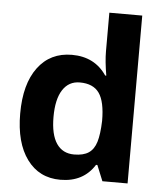

<svg xmlns="http://www.w3.org/2000/svg" viewBox="-54 -808 741 866"><g transform="rotate(5 316.5 -375.0)"><path d="M45 -272Q45 -406 101 -481Q157 -556 255 -556Q358 -556 412 -476H417Q406 -540 406 -585V-760H555V0H441L412 -71H406Q355 10 251 10Q155 10 100 -65Q45 -140 45 -272ZM416 -271Q416 -358 389 -396.5Q362 -435 301 -435Q251 -435 223.5 -392.5Q196 -350 196 -270Q196 -190 223.5 -149.5Q251 -109 303 -109Q345 -109 369 -125Q393 -141 403.5 -175.5Q414 -210 416 -271Z"/></g></svg>

Font: OpenSansMMV
Style: Bold
Weight: 700
Foundry: Ascender Corporation
Version: Version 4.001